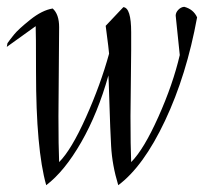

<svg xmlns="http://www.w3.org/2000/svg" viewBox="-41 -539 611 565"><path d="M133 -459 131 -197Q131 -108 133 -62Q169 -98 212 -194Q255 -290 280 -381Q280 -387 270 -463L322 -518Q345 -516 345 -444V-391L343 -197Q343 -108 345 -62Q382 -99 425 -195Q468 -291 488 -377L476 -493Q476 -502 483.5 -510Q491 -518 501 -519Q528 -512 539 -488Q508 -318 444.5 -183.5Q381 -49 307 6Q289 -53 286 -109.5Q283 -166 281.5 -219.5Q280 -273 279 -297L278 -317Q247 -206 198 -120.5Q149 -35 95 6Q65 -100 65 -327Q65 -444 64 -462L-21 -401L-19 -412Q-12 -422 0.5 -437.5Q13 -453 48 -481Q83 -509 114 -514Q133 -497 133 -459Z"/></svg>

Font: Felipa
Style: Regular
Weight: 400
Designer: Javier Alcaraz
Foundry: Fontstage
Version: Version 1.001